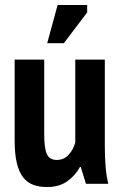

<svg xmlns="http://www.w3.org/2000/svg" viewBox="-20 -740 486 773"><path d="M158 -500V-201Q158 -142 169 -119Q180 -96 209 -96Q237 -96 256 -116.5Q275 -137 283 -166V-500H402V-152Q402 -111 405 -71.5Q408 -32 416 0H326L305 -68H302Q283 -33 250.5 -10Q218 13 170 13Q139 13 115 4.5Q91 -4 74 -25Q57 -46 48 -82.5Q39 -119 39 -175V-500ZM212 -720H331V-690L237 -566H170Z"/></svg>

Font: PT Sans Narrow
Style: Bold
Weight: 700
Width: 3
Designer: A.Korolkova, O.Umpeleva, V.Yefimov
Foundry: ParaType Ltd
Version: Version 2.003W OFL